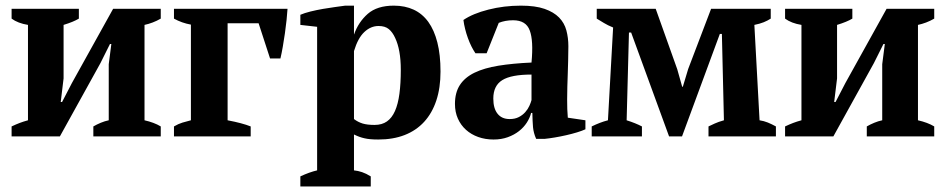

<svg xmlns="http://www.w3.org/2000/svg" viewBox="-20 -488 3384 687"><path d="M21.5 -456.5H262.2V-421.4Q252.4 -415.5 238.8 -409.9Q225.1 -404.3 207.5 -398.9V-207.5L197.3 -123H202.1L237.3 -190.9L384.8 -456.5H555.2V-421.4Q541 -413.1 526.1 -407.5Q511.2 -401.9 497.1 -398.9V-57.6Q514.2 -53.7 528.6 -48.3Q543 -43 555.2 -35.6V0H314V-35.6Q326.7 -43 340.8 -48.8Q355 -54.7 369.1 -57.6V-258.3L378.4 -330.6H373.5L339.4 -262.2L194.3 0H21.5V-35.6Q37.1 -43 50.5 -48.1Q64 -53.2 80.1 -57.6V-398.9Q43.9 -404.8 21.5 -421.4Z M1008.8 -456.5Q1007.8 -439.5 1005.4 -416.5Q1002.9 -393.6 999.5 -369.1Q996.1 -344.7 991.9 -321Q987.8 -297.4 983.4 -278.8H946.3L905.3 -404.8H794.4V-57.6Q847.7 -47.4 877 -35.6V0H602.5V-35.6Q618.2 -44.9 632.8 -49.3Q647.5 -53.7 663.1 -57.6V-399.9Q630.4 -405.8 602.5 -421.4V-456.5Z M1306.6 179.2H1054.7V143.1Q1087.4 127.9 1114.7 121.6V-392.1L1054.7 -398.9V-435.1Q1069.3 -441.4 1090.8 -446.8Q1112.3 -452.1 1135.3 -456.1Q1158.2 -460 1179.4 -462.9Q1200.7 -465.8 1215.3 -467.8H1246.6V-365.2H1247.1Q1262.2 -408.7 1295.9 -438.5Q1329.6 -467.8 1389.2 -467.8Q1429.2 -467.8 1460.2 -453.4Q1491.2 -439 1512.5 -409.7Q1533.7 -380.4 1544.9 -336.2Q1556.2 -292 1556.2 -231.9Q1556.2 -173.8 1541.3 -128.7Q1526.4 -83.5 1497.8 -52.2Q1469.2 -21 1428 -4.9Q1386.7 11.2 1333.5 11.2Q1302.2 11.2 1284.2 6.8Q1275.4 4.9 1265.9 1.5Q1256.3 -2 1246.6 -6.8V121.6Q1260.7 123 1275.4 127.9Q1290 132.8 1306.6 143.1ZM1334.5 -395Q1306.6 -395 1283.7 -373.5Q1260.7 -352.1 1246.6 -305.2V-62Q1260.7 -51.3 1277.3 -46.1Q1293.9 -41 1320.3 -41Q1346.7 -41 1364.5 -53.5Q1382.3 -65.9 1393.3 -90.8Q1404.3 -115.7 1409.2 -152.6Q1414.1 -189.5 1414.1 -237.8Q1414.1 -274.9 1408.9 -303.2Q1403.8 -331.5 1394 -352.1Q1384.8 -372.6 1371.3 -383.8Q1357.9 -395 1334.5 -395Z M2009.3 -132.3Q2009.3 -112.3 2009.8 -97.7Q2010.3 -83 2011.7 -66.9L2074.7 -57.6V-25.4Q2063 -20 2044.7 -14.4Q2026.4 -8.8 2005.9 -4.2Q1985.4 0.5 1965.1 3.9Q1944.8 7.3 1929.7 8.8H1898.4Q1893.6 -2 1890.9 -12.2Q1888.2 -22.5 1887.2 -32.7Q1886.2 -43.5 1885.7 -56.2Q1885.3 -68.8 1884.8 -84H1880.4Q1876 -66.4 1865 -49.3Q1854 -32.2 1836.9 -18.8Q1819.8 -5.4 1796.9 2.9Q1773.9 11.2 1746.1 11.2Q1716.3 11.2 1691.2 2.2Q1666 -6.8 1647.5 -23.4Q1628.9 -40 1618.4 -63.5Q1607.9 -86.9 1607.9 -116.2Q1607.9 -156.7 1625.5 -183.8Q1643.1 -210.9 1677.7 -227.8Q1712.4 -244.6 1763.4 -252.9Q1814.5 -261.2 1881.8 -264.2Q1889.2 -342.8 1875.5 -378.9Q1862.3 -415.5 1815.9 -415.5Q1787.6 -415.5 1764.6 -406.2L1721.2 -297.4H1681.2Q1673.8 -308.1 1666.7 -322.3Q1659.7 -336.4 1654.1 -352.1Q1648.4 -367.7 1644.3 -384.3Q1640.1 -400.9 1638.2 -416.5Q1671.9 -439.5 1727.5 -453.6Q1783.2 -467.8 1843.8 -467.8Q1895.5 -467.8 1928.5 -456.3Q1961.4 -444.8 1980.5 -425.3Q1999.5 -405.8 2006.6 -379.2Q2013.7 -352.5 2013.7 -322.8Q2013.7 -294.9 2012.9 -270.5Q2012.2 -246.1 2011.5 -223.1Q2010.7 -200.2 2010 -178Q2009.3 -155.8 2009.3 -132.3ZM1803.7 -62Q1822.8 -62 1836.4 -69.1Q1850.1 -76.2 1859.4 -86.7Q1868.7 -97.2 1874 -108.9Q1879.4 -120.6 1881.8 -129.9V-221.2Q1809.1 -221.2 1777.1 -201.2Q1745.1 -181.2 1745.1 -135.3Q1745.1 -100.1 1760.3 -81.1Q1775.4 -62 1803.7 -62Z M2276.9 0H2097.2V-35.6Q2112.3 -43 2126.2 -48.3Q2140.1 -53.7 2155.3 -57.6L2173.8 -389.6Q2154.3 -397.5 2140.9 -405.8Q2127.4 -414.1 2115.2 -421.4V-456.5H2326.2L2403.3 -240.2L2420.9 -177.7H2423.3L2442.4 -241.2L2524.4 -456.5H2737.8V-421.4Q2726.6 -414.1 2712.6 -408.4Q2698.7 -402.8 2679.2 -398.9L2697.8 -57.6Q2713.4 -55.2 2727.3 -49.6Q2741.2 -43.9 2756.3 -35.6V0H2515.1V-35.6Q2524.4 -40 2537.1 -45.9Q2549.8 -51.8 2570.3 -57.6L2563 -366.7H2555.7L2420.4 0H2374L2238.3 -371.6H2230.5L2222.2 -57.6Q2254.4 -47.4 2276.9 -35.6Z M2789.1 -456.5H3029.8V-421.4Q3020 -415.5 3006.3 -409.9Q2992.7 -404.3 2975.1 -398.9V-207.5L2964.8 -123H2969.7L3004.9 -190.9L3152.3 -456.5H3322.8V-421.4Q3308.6 -413.1 3293.7 -407.5Q3278.8 -401.9 3264.6 -398.9V-57.6Q3281.7 -53.7 3296.1 -48.3Q3310.5 -43 3322.8 -35.6V0H3081.5V-35.6Q3094.2 -43 3108.4 -48.8Q3122.6 -54.7 3136.7 -57.6V-258.3L3146 -330.6H3141.1L3106.9 -262.2L2961.9 0H2789.1V-35.6Q2804.7 -43 2818.1 -48.1Q2831.5 -53.2 2847.7 -57.6V-398.9Q2811.5 -404.8 2789.1 -421.4Z"/></svg>

Font: PT Astra Serif
Style: Bold
Weight: 700
Designer: A.Korolkova, I. Chaeva
Foundry: ParaType Ltd
Version: Version 1.002